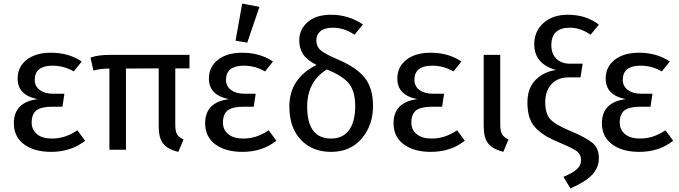

<svg xmlns="http://www.w3.org/2000/svg" viewBox="-20 -832 3776 1067"><path d="M263 -539Q363 -539 434 -490L390 -435Q335 -467 272 -467Q173 -467 173 -388Q173 -353 201 -332Q229 -311 277 -311H338L327 -239H271Q209 -239 182.5 -218.5Q156 -198 156 -151Q156 -111 185.5 -86.5Q215 -62 269 -62Q343 -62 410 -108L453 -50Q375 12 264 12Q170 12 113.5 -30Q57 -72 57 -147Q57 -264 189 -281Q78 -303 78 -395Q78 -461 128.5 -500Q179 -539 263 -539Z M1033 -452H954V-140Q954 -102 964 -85.5Q974 -69 1000 -57L971 12Q910 -3 886 -34.5Q862 -66 862 -129V-452L680 -451V0H588V-451Q539 -451 499 -440L483 -512Q525 -527 590 -527H1033Z M1326 -812 1422 -794 1354 -595 1289 -606ZM1326 -539Q1426 -539 1497 -490L1453 -435Q1398 -467 1335 -467Q1236 -467 1236 -388Q1236 -353 1264 -332Q1292 -311 1340 -311H1401L1390 -239H1334Q1272 -239 1245.5 -218.5Q1219 -198 1219 -151Q1219 -111 1248.5 -86.5Q1278 -62 1332 -62Q1406 -62 1473 -108L1516 -50Q1438 12 1327 12Q1233 12 1176.5 -30Q1120 -72 1120 -147Q1120 -264 1252 -281Q1141 -303 1141 -395Q1141 -461 1191.5 -500Q1242 -539 1326 -539Z M1859 -501Q1960 -458 2006.5 -400.5Q2053 -343 2053 -243Q2053 -136 1990 -62Q1927 12 1820 12Q1715 12 1651.5 -55.5Q1588 -123 1588 -240Q1588 -396 1739 -471Q1686 -498 1664.5 -530.5Q1643 -563 1643 -608Q1643 -668 1689.5 -709Q1736 -750 1819 -750Q1918 -750 1997 -696L1950 -639Q1893 -678 1830 -678Q1783 -678 1760.5 -658.5Q1738 -639 1738 -608Q1738 -574 1761.5 -553Q1785 -532 1859 -501ZM1820 -62Q1885 -62 1919.5 -108.5Q1954 -155 1954 -243Q1954 -323 1920 -366.5Q1886 -410 1796 -446Q1687 -378 1687 -240Q1687 -62 1820 -62Z M2373 -539Q2473 -539 2544 -490L2500 -435Q2445 -467 2382 -467Q2283 -467 2283 -388Q2283 -353 2311 -332Q2339 -311 2387 -311H2448L2437 -239H2381Q2319 -239 2292.5 -218.5Q2266 -198 2266 -151Q2266 -111 2295.5 -86.5Q2325 -62 2379 -62Q2453 -62 2520 -108L2563 -50Q2485 12 2374 12Q2280 12 2223.5 -30Q2167 -72 2167 -147Q2167 -264 2299 -281Q2188 -303 2188 -395Q2188 -461 2238.5 -500Q2289 -539 2373 -539Z M2760 -527V-141Q2760 -103 2770 -86Q2780 -69 2806 -57L2777 12Q2717 -4 2692.5 -35.5Q2668 -67 2668 -130V-527Z M3135 -750Q3238 -750 3308 -695L3262 -639Q3206 -678 3147 -678Q3044 -678 3044 -581Q3044 -533 3072 -505.5Q3100 -478 3148 -478H3218L3206 -402H3140Q3080 -402 3045 -364.5Q3010 -327 3010 -264Q3010 -200 3038 -169.5Q3066 -139 3150 -104Q3238 -67 3273 -37.5Q3308 -8 3308 46Q3308 100 3270.5 139.5Q3233 179 3150 215L3111 151Q3159 131 3184 110Q3209 89 3209 57Q3209 27 3187.5 10Q3166 -7 3095 -37Q3047 -57 3019 -73Q2991 -89 2963.5 -114.5Q2936 -140 2923.5 -176Q2911 -212 2911 -262Q2911 -343 2957 -388.5Q3003 -434 3070 -443Q2949 -477 2949 -586Q2949 -658 3000 -704Q3051 -750 3135 -750Z M3531 -539Q3631 -539 3702 -490L3658 -435Q3603 -467 3540 -467Q3441 -467 3441 -388Q3441 -353 3469 -332Q3497 -311 3545 -311H3606L3595 -239H3539Q3477 -239 3450.5 -218.5Q3424 -198 3424 -151Q3424 -111 3453.5 -86.5Q3483 -62 3537 -62Q3611 -62 3678 -108L3721 -50Q3643 12 3532 12Q3438 12 3381.5 -30Q3325 -72 3325 -147Q3325 -264 3457 -281Q3346 -303 3346 -395Q3346 -461 3396.5 -500Q3447 -539 3531 -539Z"/></svg>

Font: Fira Sans
Style: Regular
Weight: 400
Designer: Carrois Corporate & Edenspiekermann AG
Foundry: Carrois Corporate GbR & Edenspiekermann AG
Version: Version 4.106;PS 004.106;hotconv 1.0.70;makeotf.lib2.5.58329